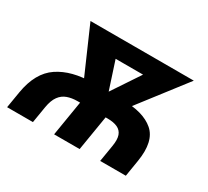

<svg xmlns="http://www.w3.org/2000/svg" viewBox="-114 -723 975 901"><g transform="rotate(30 373.5 -273.0)"><path d="M6.7 0 21.5 -89.1Q40.7 -204.3 112.4 -252.3Q184 -300.3 297.5 -300.3H459.4Q571.9 -300.3 627.6 -252.3Q683.3 -204.3 664.5 -89.1L650 0H511L525.7 -89.1Q532.1 -126.6 524.4 -148.5Q516.6 -170.4 495.6 -180.1Q474.6 -189.8 441.2 -189.8H279.3Q248.1 -189.8 224 -181.1Q199.9 -172.5 184 -150.7Q168 -128.9 161.3 -89.1L146.6 0ZM261.4 0 302.8 -251.4H441.1L399.7 0ZM296.9 -194.6 143.3 -545.9H303.3L402.3 -242.3L379.4 -194.6ZM350.6 -194.6 345.5 -245.2 545.8 -545.9H703.2L432 -194.6ZM222.7 -451.3 238.1 -545.9H624.8L609.2 -451.3Z"/></g></svg>

Font: Adwaita Sans
Style: Italic
Weight: 400
Italic angle: -9.39999°
Designer: Rasmus Andersson
Foundry: rsms
Version: Version 4.001;git-9221beed3